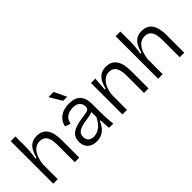

<svg xmlns="http://www.w3.org/2000/svg" viewBox="40 -1477 2220 2220"><g transform="rotate(-45 1150.0 -367.5)"><path d="M83 0V-308V-695H160V-535Q160 -513 159 -490Q158 -467 155.5 -443.5Q153 -420 150 -397Q147 -374 143 -350H159Q174 -410 197.5 -449.5Q221 -489 256 -508Q291 -527 337 -527Q424 -527 466.5 -466.5Q509 -406 509 -288V0H435V-283Q435 -376 406 -417.5Q377 -459 321 -459Q272 -459 238.5 -431Q205 -403 185 -355Q165 -307 157 -245V0Z M785 12Q743 12 709 -3.5Q675 -19 655 -52Q635 -85 635 -134Q635 -169 647.5 -197Q660 -225 687 -245.5Q714 -266 759 -280Q804 -294 869 -302Q909 -307 933 -312.5Q957 -318 968.5 -329.5Q980 -341 980 -365Q980 -406 952 -434.5Q924 -463 864 -463Q835 -463 803 -453Q771 -443 747 -418Q723 -393 717 -347L648 -372Q655 -407 672 -435Q689 -463 717 -484Q745 -505 782.5 -516Q820 -527 866 -527Q929 -527 970.5 -506Q1012 -485 1032.5 -441.5Q1053 -398 1053 -330V-207Q1053 -177 1054.5 -140.5Q1056 -104 1059 -67.5Q1062 -31 1065 0H996Q993 -34 991 -66Q989 -98 988 -130H976Q962 -93 937 -60.5Q912 -28 874.5 -8Q837 12 785 12ZM801 -51Q823 -51 847 -58.5Q871 -66 895 -82.5Q919 -99 940.5 -126.5Q962 -154 981 -193V-298L1009 -293Q993 -276 965.5 -267.5Q938 -259 904 -254Q870 -249 835.5 -243Q801 -237 772.5 -225.5Q744 -214 726.5 -193.5Q709 -173 709 -137Q709 -94 734.5 -72.5Q760 -51 801 -51ZM842 -596 752 -747H837L908 -596Z M1215 0V-322V-515H1286L1274 -349H1289Q1304 -410 1327.5 -449.5Q1351 -489 1387 -508Q1423 -527 1470 -527Q1554 -527 1597.5 -466.5Q1641 -406 1641 -289V0H1567V-284Q1567 -373 1538.5 -416Q1510 -459 1454 -459Q1405 -459 1368.5 -427Q1332 -395 1312 -343.5Q1292 -292 1289 -233V0Z M1799 0V-308V-695H1876V-535Q1876 -513 1875 -490Q1874 -467 1871.5 -443.5Q1869 -420 1866 -397Q1863 -374 1859 -350H1875Q1890 -410 1913.5 -449.5Q1937 -489 1972 -508Q2007 -527 2053 -527Q2140 -527 2182.5 -466.5Q2225 -406 2225 -288V0H2151V-283Q2151 -376 2122 -417.5Q2093 -459 2037 -459Q1988 -459 1954.5 -431Q1921 -403 1901 -355Q1881 -307 1873 -245V0Z"/></g></svg>

Font: Bricolage Grotesque 96pt ExtraBold Light
Style: Regular
Weight: 300
Version: Version 1.001;gftools[0.9.33.dev8+g029e19f]